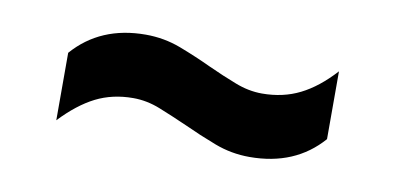

<svg xmlns="http://www.w3.org/2000/svg" viewBox="-33 -527 611 297"><g transform="rotate(10 273.0 -379.0)"><path d="M368 -299.5Q339.5 -299.5 313.2 -309.5Q287 -319.5 262 -331Q239.5 -341 218.2 -349.5Q197 -358 175.5 -358Q143 -358 116.8 -344.8Q90.5 -331.5 64 -303.5V-409.5Q106.5 -458 177.5 -458Q206.5 -458 232.8 -448Q259 -438 283.5 -426.5Q306.5 -416 327.8 -407.8Q349 -399.5 370 -399.5Q403 -399.5 429.5 -412.8Q456 -426 481.5 -454V-347.5Q439.5 -299.5 368 -299.5Z"/></g></svg>

Font: Encode Sans Condensed Thin SemiBold
Style: Regular
Weight: 600
Version: Version 3.002